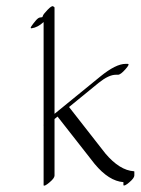

<svg xmlns="http://www.w3.org/2000/svg" viewBox="-20 -575 453 619"><path d="M120.6 -169.9Q120.1 -171.4 120.6 -173.8V-503.9Q101.1 -486.3 82.5 -483.9Q76.2 -482.9 81.1 -490.2Q85.9 -497.6 94.5 -507.8Q103 -518.1 108.9 -518.6Q114.7 -519 116.7 -520Q117.7 -522 119.1 -525.9Q120.6 -529.8 133.5 -543.5Q146.5 -557.1 151.1 -554.7Q155.8 -552.2 155.8 -550.8V-208L303.7 -328.6Q353.5 -369.1 384.8 -369.1H391.6Q399.9 -369.1 384.3 -351.6Q368.7 -334 360.4 -334H353.5Q330.6 -334 298.3 -308.1L202.6 -230L319.8 -80.1Q365.7 -25.9 411.6 -22.9Q413.6 -22.9 413.1 -21V-9.3Q413.1 -1 397 12.7Q380.9 26.4 377.9 22V12.2Q331.1 8.8 285.2 -46.4L165.5 -199.2L155.8 -191.4V-8.8Q155.8 -0.5 139.4 13.2Q123 26.9 120.6 22.5Z"/></svg>

Font: ML-NILA02
Style: Regular
Weight: 400
Version: Version ML-NILA02 1.0